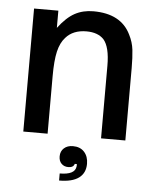

<svg xmlns="http://www.w3.org/2000/svg" viewBox="-54 -614 699 866"><g transform="rotate(5 295.0 -181.0)"><path d="M66 0V-557H176V-479Q213 -528 250 -548Q287 -568 334 -568Q459 -568 503 -478Q520 -445 524 -410.5Q528 -376 528 -328V0H418V-329Q418 -414 389 -447Q362 -475 311 -475Q250 -475 217 -437Q195 -413 185.5 -372Q176 -331 176 -261V0ZM246 174Q314 174 319 137Q319 135 319.5 132Q320 129 319 125H310Q305 142 282 142Q263 142 251 130Q239 118 239 97Q239 74 254.5 60Q270 46 295 46Q328 46 346.5 66.5Q365 87 365 120Q365 162 335 184Q305 206 246 206Z"/></g></svg>

Font: Open Sauce One Medium
Style: Regular
Weight: 500
Designer: Alfredo Marco Pradil
Foundry: Creative Sauce Fz LLC
Version: Version 1.477